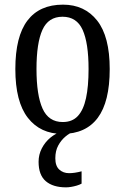

<svg xmlns="http://www.w3.org/2000/svg" viewBox="-20 -566 538 826"><path d="M248 10Q154 10 100 -59Q46 -128 46 -269Q46 -409 98 -477.5Q150 -546 251 -546Q344 -546 398 -477.5Q452 -409 452 -269Q452 -128 400.5 -59Q349 10 248 10ZM250 -41Q291 -41 315 -67Q339 -93 350 -143.5Q361 -194 361 -269Q361 -381 335.5 -437.5Q310 -494 249 -494Q188 -494 162.5 -437.5Q137 -381 137 -269Q137 -157 163 -99Q189 -41 250 -41ZM264 240Q208 240 177 213.5Q146 187 146 130Q146 99 160 72Q174 45 197 26Q220 7 246 0H298Q280 6 261.5 21.5Q243 37 230.5 60Q218 83 218 115Q218 148 235 163.5Q252 179 277 179Q289 179 302.5 177Q316 175 331 171V224Q322 229 310 232.5Q298 236 286 238Q274 240 264 240Z"/></svg>

Font: Noto Serif Condensed
Style: Regular
Weight: 400
Width: 3
Designer: Monotype Design Team
Foundry: Monotype Imaging Inc.
Version: Version 2.015